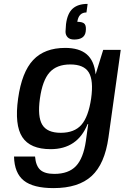

<svg xmlns="http://www.w3.org/2000/svg" viewBox="-20 -756 640 986"><path d="M433 -119H430Q378 10 240 10Q135 10 94.5 -52Q54 -114 73 -250Q92 -386 150.5 -448Q209 -510 315 -510Q387 -510 425.5 -477Q464 -444 471 -374L510 -500H600L537 -50Q518 86 450.5 148Q383 210 255 210Q151 210 102.5 171.5Q54 133 52 48H160Q164 96 187 116.5Q210 137 259 137Q332 137 370 97Q408 57 421 -32ZM448 -250Q461 -343 436 -384Q411 -425 341 -425Q271 -425 234.5 -384Q198 -343 185 -250Q172 -157 197 -115.5Q222 -74 292 -74Q362 -74 398 -115Q434 -156 448 -250ZM361 -553Q338 -553 327 -565Q316 -577 316.5 -594.5Q317 -612 319 -632Q326 -687 353 -711.5Q380 -736 430 -736L424 -692Q384 -692 377 -644Q406 -644 415 -632.5Q424 -621 420 -593Q414 -553 361 -553Z"/></svg>

Font: Fivo Sans Modern Med
Style: Italic
Weight: 450
Designer: Alexander Slobzheninov
Foundry: Alexander Slobzheninov
Version: 1.0